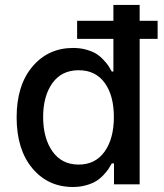

<svg xmlns="http://www.w3.org/2000/svg" viewBox="-20 -747 665 778"><path d="M275.4 10.7Q174.3 10.7 110.8 -65.4Q47.4 -141.6 47.4 -271.5Q47.4 -401.4 111.3 -477.1Q175.3 -552.7 276.4 -552.7Q305.2 -552.7 329.8 -545.7Q354.5 -538.6 369.6 -529.3Q384.8 -520 398.9 -504.9Q413.1 -489.7 419.2 -480.5Q425.3 -471.2 433.1 -457H439.5V-589.4H292.5V-662.6H439.5V-727.1H545.9V-662.6H618.7V-589.4H545.9V0H441.9V-85H433.1Q425.8 -71.8 418.9 -61.5Q412.1 -51.3 398.2 -36.6Q384.3 -22 368.4 -12.5Q352.5 -2.9 328.1 3.9Q303.7 10.7 275.4 10.7ZM298.8 -80.1Q366.2 -80.1 403.8 -132.6Q441.4 -185.1 441.4 -272.9Q441.4 -359.9 404.3 -411.1Q367.2 -462.4 298.8 -462.4Q229.5 -462.4 192.1 -409.9Q154.8 -357.4 154.8 -272.9Q154.8 -187.5 192.4 -133.8Q230 -80.1 298.8 -80.1Z"/></svg>

Font: Interop Med
Style: Regular
Weight: 500
Designer: Rasmus Andersson, Google, Jang Haemin
Foundry: jhaemin
Version: Version 1.007